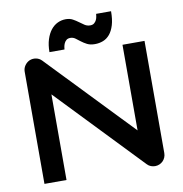

<svg xmlns="http://www.w3.org/2000/svg" viewBox="-96 -989 1038 1089"><g transform="rotate(-10 423.5 -444.5)"><path d="M773.4 -54.2Q773.4 -40.5 768.3 -28.8Q763.2 -17.1 754.6 -8.5Q746.1 0 734.4 4.9Q722.7 9.8 709.5 9.8Q697.8 9.8 685.8 5.4Q673.8 1 664.6 -8.8L200.7 -493.2V0H73.7V-646Q73.7 -665.5 84.7 -681.4Q95.7 -697.3 112.8 -705.1Q130.9 -712.4 149.9 -708.7Q168.9 -705.1 182.6 -690.9L646.5 -207V-700.2H773.4ZM615.7 -898.9Q615.7 -852.1 606 -819.8Q596.2 -787.6 579.6 -767.8Q563 -748 540.8 -739.5Q518.6 -731 493.7 -731Q467.3 -731 449.2 -740.2Q431.2 -749.5 417 -760.5Q402.8 -771.5 390.1 -780.8Q377.4 -790 361.8 -790Q347.2 -790 338.6 -782.7Q330.1 -775.4 325.7 -765.4Q321.3 -755.4 319.8 -745.6Q318.4 -735.8 317.9 -731H231.4Q231.4 -772.5 241.5 -804Q251.5 -835.4 268.3 -856.7Q285.2 -877.9 307.4 -888.4Q329.6 -898.9 354.5 -898.9Q377.4 -898.9 394.3 -889.6Q411.1 -880.4 425.8 -869.4Q440.4 -858.4 454.3 -849.4Q468.3 -840.3 485.8 -840.3Q500.5 -840.3 509 -847.7Q517.6 -855 522 -864.5Q526.4 -874 527.8 -883.8Q529.3 -893.6 529.8 -898.9Z"/></g></svg>

Font: Audiowide
Style: Regular
Weight: 400
Designer: Astigmatic (AOETI)
Foundry: Astigmatic (AOETI)
Version: Version 1.002